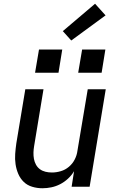

<svg xmlns="http://www.w3.org/2000/svg" viewBox="-20 -996 640 1024"><path d="M206 8Q178 8 151.5 0Q125 -8 106.5 -26Q88 -44 77.5 -68.5Q67 -93 63 -120Q59 -147 61 -175Q63 -203 67 -231L115 -520H212L162 -217Q159 -200 158.5 -182.5Q158 -165 161 -148.5Q164 -132 172 -117.5Q180 -103 193 -93.5Q206 -84 222.5 -80Q239 -76 257 -76Q280 -76 304 -83Q328 -90 347.5 -106.5Q367 -123 378.5 -145.5Q390 -168 393 -192L448 -520H544L458 0H362L375 -83Q362 -61 342.5 -43Q323 -25 300.5 -13.5Q278 -2 254 3Q230 8 206 8ZM397 -608 418 -732H542L522 -608ZM167 -608 188 -732H312L292 -608ZM360 -780 315 -830 487 -976 543 -914Z"/></svg>

Font: Iosevka SS04 Md Ex Obl
Style: Regular
Weight: 500
Width: 7
Italic angle: -9°
Monospace: yes
Designer: Belleve Invis
Foundry: Belleve Invis
Version: Version 19.0.0; ttfautohint (v1.8.4)